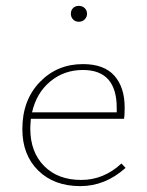

<svg xmlns="http://www.w3.org/2000/svg" viewBox="-20 -630 500 653"><path d="M221 -583Q221 -595 228.5 -602.5Q236 -610 248 -610Q260 -610 268 -602.5Q276 -595 276 -583Q276 -572 268 -564Q260 -556 248 -556Q236 -556 228.5 -564Q221 -572 221 -583ZM393 -74 407 -59Q338 3 253 3Q164 3 110 -50Q56 -103 56 -191Q56 -289 115 -350.5Q174 -412 262 -412Q334 -412 369 -372.5Q404 -333 404 -264Q404 -238 402 -226H85Q83 -204 83 -193Q83 -113 130 -65.5Q177 -18 256 -18Q333 -18 393 -74ZM262 -392Q198 -392 151 -353Q104 -314 89 -248H377V-263Q377 -392 262 -392Z"/></svg>

Font: EauTestInfant Extralight
Style: Regular
Weight: 250
Designer: Christian Thalmann (Catharsis Fonts)
Version: Version 0.001;PS 000.001;hotconv 1.0.88;makeotf.lib2.5.64775